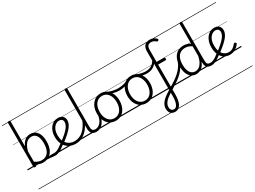

<svg xmlns="http://www.w3.org/2000/svg" viewBox="-67 -1890 4354 3281"><g transform="rotate(-30 2110.5 -250.0)"><path d="M539 17Q508 17 483.5 13.5Q459 10 437 7Q415 4 391 4.5Q367 5 339 12L361 -13Q395 -23 420.5 -27Q446 -31 466 -32Q486 -33 505 -32Q524 -31 545 -31Q554 -31 558 -23.5Q562 -16 561 -7Q560 2 554 9.5Q548 17 539 17ZM138 14Q125 14 119 9.5Q113 5 113 -4V-872Q113 -882 119.5 -886.5Q126 -891 140 -891Q153 -891 159 -886.5Q165 -882 165 -871V-383Q189 -436 218.5 -465.5Q248 -495 280 -507Q312 -519 345 -519Q426 -519 476.5 -456.5Q527 -394 527 -269Q527 -217 517.5 -173Q508 -129 489 -94Q470 -59 442 -34.5Q414 -10 377.5 3.5Q341 17 296 17Q261 17 229 6.5Q197 -4 165 -26V-4Q165 5 158.5 9.5Q152 14 138 14ZM165 -76Q201 -51 233.5 -40.5Q266 -30 297 -30Q329 -30 356 -39.5Q383 -49 404.5 -68Q426 -87 440.5 -115.5Q455 -144 463 -182Q471 -220 471 -267Q471 -328 456.5 -373.5Q442 -419 412.5 -444Q383 -469 336 -469Q301 -469 268.5 -450.5Q236 -432 209.5 -390.5Q183 -349 165 -280ZM0 365H612V375H0ZM0 -20H612V0H0ZM0 -505H612V-500H0ZM0 -885H612V-875H0Z M537 17Q526 17 520.5 9.5Q515 2 515.5 -7Q516 -16 523 -23.5Q530 -31 543 -31Q566 -31 592 -41Q618 -51 651 -72.5Q684 -94 728 -129Q735 -135 743 -132Q751 -129 756 -122Q761 -115 760.5 -106Q760 -97 752 -91Q705 -54 666.5 -29.5Q628 -5 596.5 6Q565 17 537 17ZM612 365V375ZM612 -20V0ZM612 -505V-500ZM612 -885V-875Z M741 -136Q799 -180 840.5 -217Q882 -254 908.5 -286Q935 -318 947 -346.5Q959 -375 959 -401Q959 -435 939 -452.5Q919 -470 885 -470Q858 -470 832 -456.5Q806 -443 785.5 -417Q765 -391 752.5 -353Q740 -315 740 -267Q740 -203 758 -158Q776 -113 805.5 -85Q835 -57 871 -44Q907 -31 943 -31Q955 -31 960.5 -23.5Q966 -16 966 -7Q966 2 960.5 9.5Q955 17 943 17Q865 17 806.5 -18Q748 -53 716.5 -116.5Q685 -180 685 -265Q685 -317 699.5 -363.5Q714 -410 741 -445Q768 -480 806.5 -499.5Q845 -519 892 -519Q934 -519 961.5 -503Q989 -487 1002 -461Q1015 -435 1015 -405Q1015 -373 1001.5 -339.5Q988 -306 959.5 -270.5Q931 -235 886.5 -194.5Q842 -154 779 -107ZM612 365H1100V375H612ZM612 -20H1100V0H612ZM612 -505H1100V-500H612ZM612 -885H1100V-875H612Z M943 17Q934 17 929 9.5Q924 2 924 -7Q924 -16 929 -23.5Q934 -31 943 -31Q993 -31 1037.5 -48.5Q1082 -66 1119.5 -100Q1157 -134 1187.5 -181.5Q1218 -229 1239 -289Q1243 -298 1251.5 -298Q1260 -298 1267.5 -292Q1275 -286 1272 -277Q1251 -211 1219 -157Q1187 -103 1144.5 -64Q1102 -25 1051.5 -4Q1001 17 943 17ZM1100 365V375ZM1100 -20V0ZM1100 -505V-500ZM1100 -885V-875Z M1351 17Q1318 17 1294.5 8Q1271 -1 1257.5 -19.5Q1244 -38 1238 -64.5Q1232 -91 1232 -126V-871Q1232 -881 1238 -885.5Q1244 -890 1257 -890Q1271 -890 1277.5 -885.5Q1284 -881 1284 -871V-128Q1284 -77 1298.5 -54Q1313 -31 1357 -31Q1366 -31 1370.5 -23.5Q1375 -16 1374.5 -7Q1374 2 1368.5 9.5Q1363 17 1351 17ZM1100 365H1424V375H1100ZM1100 -20H1424V0H1100ZM1100 -505H1424V-500H1100ZM1100 -885H1424V-875H1100Z M1349 17Q1338 17 1332.5 9.5Q1327 2 1327.5 -7Q1328 -16 1335 -23.5Q1342 -31 1355 -31Q1386 -31 1412.5 -45.5Q1439 -60 1459.5 -84.5Q1480 -109 1493 -142.5Q1506 -176 1512 -215Q1513 -226 1522 -229Q1531 -232 1539 -228Q1547 -224 1546 -213Q1541 -165 1525 -123.5Q1509 -82 1483.5 -50.5Q1458 -19 1424 -1Q1390 17 1349 17ZM1424 365V375ZM1424 -20V0ZM1424 -505V-500ZM1424 -885V-875Z M1732 19Q1664 19 1613.5 -15Q1563 -49 1535.5 -109.5Q1508 -170 1508 -250Q1508 -310 1524.5 -359Q1541 -408 1571.5 -444Q1602 -480 1642.5 -499.5Q1683 -519 1732 -519Q1798 -519 1848 -485Q1898 -451 1926.5 -390.5Q1955 -330 1955 -250Q1955 -203 1944.5 -161.5Q1934 -120 1915 -87Q1896 -54 1869 -30Q1842 -6 1807.5 6.5Q1773 19 1732 19ZM1732 -31Q1771 -31 1801.5 -46.5Q1832 -62 1854 -91.5Q1876 -121 1888 -161.5Q1900 -202 1900 -250Q1900 -315 1879.5 -364.5Q1859 -414 1821.5 -441.5Q1784 -469 1732 -469Q1693 -469 1662 -453.5Q1631 -438 1609 -408.5Q1587 -379 1575 -339Q1563 -299 1563 -250Q1563 -186 1583.5 -136.5Q1604 -87 1642 -59Q1680 -31 1732 -31ZM1424 365H2025V375H1424ZM1424 -20H2025V0H1424ZM1424 -505H2025V-500H1424ZM1424 -885H2025V-875H1424Z M2038 -398Q1992 -398 1933.5 -413Q1875 -428 1816 -459Q1808 -464 1806.5 -471Q1805 -478 1807.5 -485Q1810 -492 1816 -495Q1822 -498 1830 -494Q1860 -477 1896 -465.5Q1932 -454 1969.5 -448Q2007 -442 2041 -442Q2074 -442 2108 -447Q2142 -452 2172.5 -462Q2203 -472 2223 -486Q2232 -492 2239.5 -486Q2247 -480 2248.5 -470Q2250 -460 2239 -453Q2195 -425 2141.5 -411.5Q2088 -398 2038 -398ZM2025 365V375ZM2025 -20V0ZM2025 -505V-500ZM2025 -885V-875Z M2333 19Q2265 19 2214.5 -15Q2164 -49 2136.5 -109.5Q2109 -170 2109 -250Q2109 -310 2125.5 -359Q2142 -408 2172.5 -444Q2203 -480 2243.5 -499.5Q2284 -519 2333 -519Q2399 -519 2449 -485Q2499 -451 2527.5 -390.5Q2556 -330 2556 -250Q2556 -203 2545.5 -161.5Q2535 -120 2516 -87Q2497 -54 2470 -30Q2443 -6 2408.5 6.5Q2374 19 2333 19ZM2333 -31Q2372 -31 2402.5 -46.5Q2433 -62 2455 -91.5Q2477 -121 2489 -161.5Q2501 -202 2501 -250Q2501 -315 2480.5 -364.5Q2460 -414 2422.5 -441.5Q2385 -469 2333 -469Q2294 -469 2263 -453.5Q2232 -438 2210 -408.5Q2188 -379 2176 -339Q2164 -299 2164 -250Q2164 -186 2184.5 -136.5Q2205 -87 2243 -59Q2281 -31 2333 -31ZM2025 365H2626V375H2025ZM2025 -20H2626V0H2025ZM2025 -505H2626V-500H2025ZM2025 -885H2626V-875H2025Z M2594 -415Q2559 -415 2514 -424.5Q2469 -434 2419 -457Q2411 -462 2411 -472Q2411 -482 2416.5 -490Q2422 -498 2431 -494Q2468 -476 2512 -467Q2556 -458 2594 -458Q2661 -458 2708 -486Q2755 -514 2783 -570Q2789 -581 2798.5 -580Q2808 -579 2812.5 -570.5Q2817 -562 2811 -548Q2790 -504 2758 -474.5Q2726 -445 2685 -430Q2644 -415 2594 -415ZM2626 365V375ZM2626 -20V0ZM2626 -505V-500ZM2626 -885V-875Z M2679 394Q2670 394 2665.5 386.5Q2661 379 2662.5 370Q2664 361 2669.5 353.5Q2675 346 2685 346Q2719 346 2740 319Q2761 292 2770.5 245.5Q2780 199 2780 142V-739Q2780 -797 2799.5 -831Q2819 -865 2850 -879.5Q2881 -894 2918 -894Q2959 -894 2992.5 -877Q3026 -860 3047 -838Q3054 -830 3051.5 -822.5Q3049 -815 3042 -807Q3035 -800 3027 -799.5Q3019 -799 3011 -806Q2993 -821 2969.5 -833Q2946 -845 2916 -845Q2878 -845 2855.5 -822Q2833 -799 2833 -733V-500H2982Q2997 -500 2997 -477Q2997 -465 2993 -458.5Q2989 -452 2982 -452H2833V135Q2833 190 2825 237.5Q2817 285 2799 320Q2781 355 2751.5 374.5Q2722 394 2679 394ZM2626 365H3042V375H2626ZM2626 -20H3042V0H2626ZM2626 -505H3042V-500H2626ZM2626 -885H3042V-875H2626Z M2677 393Q2645 393 2620.5 378Q2596 363 2582 336Q2568 309 2568 273Q2568 224 2589 184.5Q2610 145 2646.5 112Q2683 79 2729.5 48.5Q2776 18 2827.5 -12.5Q2879 -43 2930 -77Q2981 -111 3027 -153Q3073 -195 3107.5 -247Q3142 -299 3161 -366Q3163 -374 3172 -373Q3181 -372 3188.5 -366.5Q3196 -361 3193 -352Q3175 -282 3141 -226.5Q3107 -171 3063 -127.5Q3019 -84 2969.5 -49Q2920 -14 2870.5 16.5Q2821 47 2776.5 75Q2732 103 2697 132Q2662 161 2642 194Q2622 227 2622 269Q2622 295 2630.5 312Q2639 329 2653 337Q2667 345 2685 345Q2694 345 2698 352.5Q2702 360 2700.5 369Q2699 378 2692.5 385.5Q2686 393 2677 393ZM3042 365H3055V375H3042ZM3042 -20H3055V0H3042ZM3042 -505H3055V-500H3042ZM3042 -885H3055V-875H3042Z M3321 17Q3267 17 3225.5 -12Q3184 -41 3160.5 -97Q3137 -153 3137 -234Q3137 -285 3146.5 -328.5Q3156 -372 3175 -407Q3194 -442 3221.5 -467Q3249 -492 3286 -505.5Q3323 -519 3368 -519Q3402 -519 3434.5 -509Q3467 -499 3500 -480V-871Q3500 -881 3506.5 -885.5Q3513 -890 3527 -890Q3540 -890 3546 -885.5Q3552 -881 3552 -871V-122Q3552 -72 3567 -51.5Q3582 -31 3627 -31Q3636 -31 3640 -23.5Q3644 -16 3643.5 -7Q3643 2 3637.5 9.5Q3632 17 3621 17Q3592 17 3570 10.5Q3548 4 3533.5 -9.5Q3519 -23 3511 -44Q3503 -65 3502 -93L3501 -126Q3479 -70 3449 -39Q3419 -8 3386.5 4.5Q3354 17 3321 17ZM3331 -33Q3365 -33 3397.5 -52.5Q3430 -72 3457 -116.5Q3484 -161 3500 -235V-428Q3464 -453 3431.5 -461.5Q3399 -470 3368 -470Q3336 -470 3308.5 -460Q3281 -450 3259.5 -431Q3238 -412 3223 -384Q3208 -356 3200.5 -319.5Q3193 -283 3193 -237Q3193 -178 3208 -132Q3223 -86 3253.5 -59.5Q3284 -33 3331 -33ZM3054 365H3695V375H3054ZM3054 -20H3695V0H3054ZM3054 -505H3695V-500H3054ZM3054 -885H3695V-875H3054Z M3620 17Q3609 17 3603.5 9.5Q3598 2 3598.5 -7Q3599 -16 3606 -23.5Q3613 -31 3626 -31Q3649 -31 3675 -41Q3701 -51 3734 -72.5Q3767 -94 3811 -129Q3818 -135 3826 -132Q3834 -129 3839 -122Q3844 -115 3843.5 -106Q3843 -97 3835 -91Q3788 -54 3749.5 -29.5Q3711 -5 3679.5 6Q3648 17 3620 17ZM3695 365V375ZM3695 -20V0ZM3695 -505V-500ZM3695 -885V-875Z M3987 17Q3915 17 3866 -17Q3817 -51 3792 -113Q3767 -175 3767 -257Q3767 -311 3782 -359Q3797 -407 3824.5 -443Q3852 -479 3890.5 -499Q3929 -519 3975 -519Q4018 -519 4045 -503Q4072 -487 4085 -461Q4098 -435 4098 -405Q4098 -373 4084.5 -339.5Q4071 -306 4042 -270Q4013 -234 3966.5 -192.5Q3920 -151 3855 -102L3817 -131Q3878 -177 3920.5 -215Q3963 -253 3990 -285Q4017 -317 4029.5 -346Q4042 -375 4042 -401Q4042 -434 4022 -452Q4002 -470 3969 -470Q3943 -470 3917 -456Q3891 -442 3869.5 -415Q3848 -388 3835.5 -348.5Q3823 -309 3823 -259Q3823 -177 3847 -127Q3871 -77 3909 -54Q3947 -31 3989 -31Q4026 -31 4052.5 -44.5Q4079 -58 4099 -78Q4119 -98 4133 -115Q4141 -123 4149 -122.5Q4157 -122 4165 -116Q4173 -110 4176 -102Q4179 -94 4173 -86Q4155 -60 4127 -36Q4099 -12 4063.5 2.5Q4028 17 3987 17ZM3695 365H4221V375H3695ZM3695 -20H4221V0H3695ZM3695 -505H4221V-500H3695ZM3695 -885H4221V-875H3695Z"/></g></svg>

Font: Playwrite IT Moderna Guides
Style: Regular
Weight: 400
Designer: Veronika Burian, José Scaglione
Foundry: TypeTogether
Version: Version 1.003